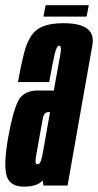

<svg xmlns="http://www.w3.org/2000/svg" viewBox="-40 -692 366 716"><path d="M122.5 0 119 -19Q98.5 4 49 4Q-3 4 -15.2 -36Q-27.5 -76 -9.5 -179.5Q7.5 -274.5 27.2 -314.5Q47 -354.5 101 -354.5H161L164.5 -376Q179 -456.5 185 -489Q190 -517.5 183 -521Q182 -521.5 181 -521.5Q171.5 -521.5 164.2 -491.8Q157 -462 143.5 -386H27Q38 -448.5 48.8 -490.8Q59.5 -533 76.5 -558.2Q93.5 -583.5 122.2 -594.5Q151 -605.5 198 -605.5Q277 -605.5 298.5 -570.5Q309.5 -552 304.5 -523.5Q290 -441.5 266.5 -309.5L212 0ZM121.5 -131.5 146.5 -274H141.5Q123.5 -274 119.8 -250.8Q116 -227.5 107 -180.5Q99 -134 94 -106.5Q90 -83.5 96.5 -80Q98 -79.5 99.5 -79.5Q108 -79.5 112.5 -92Q117 -104.5 121.5 -132ZM122 -630 130 -672.5H291L283 -630Z"/></svg>

Font: Anybody UltraCondensed SemiBold
Style: Italic
Weight: 600
Width: 1
Italic angle: -10°
Designer: Tyler Finck
Foundry: Etcetera Type Company
Version: Version 1.010; ttfautohint (v1.8.3) -l 8 -r 50 -G 200 -x 14 